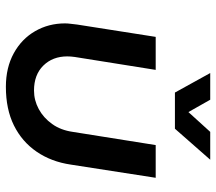

<svg xmlns="http://www.w3.org/2000/svg" viewBox="-62 -678 752 669"><g transform="rotate(90 314.5 -344.0)"><path d="M600 -510 554 -214Q544 -146 509 -95Q474 -44 417.5 -16Q361 12 283 12Q216 12 166 -15.5Q116 -43 89 -90Q62 -137 62 -194Q62 -203 63.5 -214.5Q65 -226 66 -236L109 -510H224L179 -228Q178 -221 177.5 -214.5Q177 -208 177 -202Q177 -151 209 -118.5Q241 -86 296 -86Q330 -86 360.5 -102.5Q391 -119 412.5 -149Q434 -179 440 -221L486 -510ZM303 -577 235 -700H328L371 -624L440 -700H537L429 -577Z"/></g></svg>

Font: MuseoModerno Medium
Style: Italic
Weight: 500
Italic angle: -9°
Designer: Pablo Cosgaya, Héctor Gatti, Marcela Romero, and the Authors of The MuseoModerno Project.
Foundry: Omnibus-Type Team
Version: Version 1.003